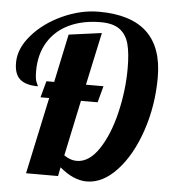

<svg xmlns="http://www.w3.org/2000/svg" viewBox="-54 -799 770 861"><g transform="rotate(5 331.5 -368.5)"><path d="M246 -40C287.3 -4.7 328 13 368 13C416 13 461.3 -10 504 -56C546.7 -102 580.8 -163 606.5 -239C632.2 -315 645 -395.3 645 -480C645 -660 549 -750 357 -750C302.3 -750 247.7 -737.5 193 -712.5C138.3 -687.5 93.5 -654.8 58.5 -614.5C23.5 -574.2 6 -532.7 6 -490C6 -455.3 14.8 -430.5 32.5 -415.5C50.2 -400.5 77 -393 113 -393C113 -394.3 110.7 -399.8 106 -409.5C101.3 -419.2 99 -436.3 99 -461C99 -511 110.2 -554.3 132.5 -591C154.8 -627.7 186.3 -655.7 227 -675C267.7 -694.3 315 -704 369 -704C406.3 -704 435 -696.5 455 -681.5C475 -666.5 488.7 -645.2 496 -617.5C503.3 -589.8 507 -553.3 507 -508C507 -442 499 -375.3 483 -308C467 -240.7 444.3 -185 415 -141C385.7 -97 352.3 -75 315 -75C295.7 -75 276.7 -81.7 258 -95L311 -345H386L406 -419H327L378 -656L230 -636L184 -419H149L129 -345H168L94 0H238Z"/></g></svg>

Font: DonutKreme
Style: Regular
Weight: 400
Designer: Impallari Type
Foundry: Impallari Type
Version: Version 2.100